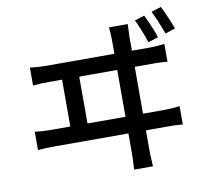

<svg xmlns="http://www.w3.org/2000/svg" viewBox="-92 -940 1184 1090"><g transform="rotate(-10 500.0 -395.5)"><path d="M802 -805 746 -787C765 -749 786 -694 800 -652L858 -671C846 -711 821 -768 802 -805ZM904 -837 847 -819C867 -780 888 -728 904 -684L962 -703C948 -742 923 -799 904 -837ZM112 -627V-524C144 -527 176 -528 205 -528H280V-258H168C139 -258 107 -259 76 -264V-158C108 -161 140 -162 168 -162H598V-47C598 -37 598 -6 594 46H703C699 -6 699 -39 699 -49V-162H824C845 -162 884 -162 911 -158V-264C885 -261 856 -258 824 -258H699V-528H800C820 -528 859 -528 887 -524V-627C861 -624 832 -621 800 -621H699V-700C699 -713 700 -737 702 -774H594C597 -735 598 -714 598 -700V-621H205C175 -621 142 -623 112 -627ZM598 -258H379V-528H598Z"/></g></svg>

Font: Noto Sans CJK HK Medium
Style: Regular
Weight: 500
Designer: Ryoko NISHIZUKA 西塚涼子 (kana, bopomofo & ideographs); Paul D. Hunt (Latin, Greek & Cyrillic); Sandoll Communications 산돌커뮤니
Foundry: Adobe
Version: Version 2.004;hotconv 1.0.118;makeotfexe 2.5.65603